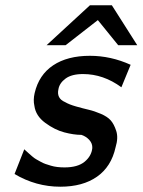

<svg xmlns="http://www.w3.org/2000/svg" viewBox="-20 -696 539 726"><path d="M156 -525 320 -676H403L499 -525H427L350 -620L228 -525ZM35 -38 72 -132Q71 -133 71 -132L80 -124Q88 -117 90.5 -114.5Q93 -112 102 -104.5Q111 -97 116.5 -94Q122 -91 132.5 -85Q143 -79 152 -76Q161 -73 172.5 -69.5Q184 -66 197 -64.5Q210 -63 224 -63Q274 -63 300 -84.5Q326 -106 329 -136Q330 -153 318 -166.5Q306 -180 288 -186Q259 -186 223 -195.5Q187 -205 151 -231.5Q115 -258 110 -296Q105 -318 111 -344Q127 -413 181 -449Q235 -485 320 -485Q399 -485 474 -451L439 -366Q371 -416 294 -416Q251 -416 228 -399Q205 -382 201 -359Q193 -324 226 -310Q241 -301 267.5 -293.5Q294 -286 315.5 -281Q337 -276 361.5 -265.5Q386 -255 398.5 -241Q411 -227 419.5 -201Q428 -175 417 -139Q401 -66 347 -28Q293 10 208 10Q116 10 35 -38Z"/></svg>

Font: Coval
Style: Medium Italic
Weight: 500
Foundry: Context Ltd
Version: Version 001.000